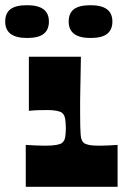

<svg xmlns="http://www.w3.org/2000/svg" viewBox="-69 -718 493 738"><path d="M30 0V-161Q47 -160 64.5 -159Q82 -158 104 -158Q132 -158 148 -161Q164 -164 170 -169Q175 -173 178 -179.5Q181 -186 182 -193.5Q183 -201 183.5 -209Q184 -217 184 -225Q184 -233 183.5 -241.5Q183 -250 182 -258Q181 -266 178 -273Q175 -280 170 -284Q164 -289 149.5 -292Q135 -295 113 -295Q93 -295 77 -294.5Q61 -294 42 -292V-500H242Q241 -446 240.5 -415Q240 -384 239.5 -365Q239 -346 239 -328Q239 -310 239 -283Q239 -253 239.5 -233Q240 -213 241 -200.5Q242 -188 245 -180.5Q248 -173 253 -169Q259 -164 272.5 -161Q286 -158 314 -158Q332 -158 349.5 -159Q367 -160 383 -161V0ZM35 -572Q-49 -572 -49 -635Q-49 -667 -29 -682.5Q-9 -698 35 -698Q77 -698 98 -682.5Q119 -667 119 -635Q119 -604 99 -588Q79 -572 35 -572ZM279 -572Q195 -572 195 -635Q195 -667 215 -682.5Q235 -698 279 -698Q321 -698 342 -682.5Q363 -667 363 -635Q363 -604 343 -588Q323 -572 279 -572Z"/></svg>

Font: Ojuju ExtraBold
Style: Regular
Weight: 800
Designer: Chisaokwu Joboson, Mirko Velimirovic
Foundry: Udi Foundry
Version: Version 1.000